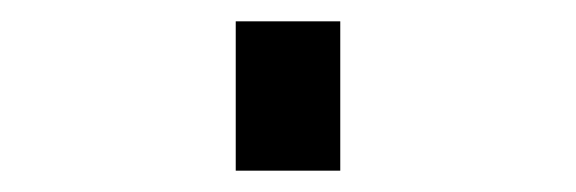

<svg xmlns="http://www.w3.org/2000/svg" viewBox="-20 60 540 180"><path d="M201 220V80H299V220Z"/></svg>

Font: Iosevka Slab Heavy
Style: Regular
Weight: 900
Monospace: yes
Designer: Belleve Invis
Foundry: Belleve Invis
Version: Version 11.1.0; ttfautohint (v1.8.3)